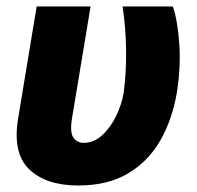

<svg xmlns="http://www.w3.org/2000/svg" viewBox="-20 -566 611 596"><path d="M93.8 -545.9H261.2L203.6 -199.2Q196.3 -154.8 208 -138.7Q219.7 -122.6 239.7 -122.6Q271 -122.6 296.6 -145.8Q322.3 -168.9 339.8 -204.6Q357.4 -240.2 363.8 -277.3Q372.6 -343.8 371.3 -414.3Q370.1 -484.9 360.4 -545.9H516.6Q531.7 -501 536.6 -429Q541.5 -356.9 528.8 -277.3Q514.6 -194.8 477.5 -129.9Q440.4 -64.9 377.4 -27.6Q314.5 9.8 223.1 9.8Q122.6 9.8 70.3 -40.8Q18.1 -91.3 36.6 -200.2Z"/></svg>

Font: Inter Display Extra Bold
Style: Italic
Weight: 800
Italic angle: -9.39999°
Designer: Rasmus Andersson
Foundry: rsms
Version: Version 4.000;git-4fc901f